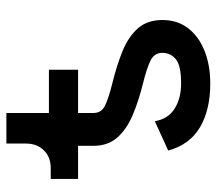

<svg xmlns="http://www.w3.org/2000/svg" viewBox="-59 -626 695 617"><g transform="rotate(-90 288.5 -317.5)"><path d="M233.9 -414.1V-364.7Q233.9 -339.4 256.8 -327.9Q279.8 -316.4 328.6 -304.2Q386.7 -290 432.9 -271.2Q479 -252.4 505.9 -221.9Q532.7 -191.4 532.7 -143.1Q532.7 -94.7 506.1 -60.3Q479.5 -25.9 433.3 -7.6Q387.2 10.7 328.6 10.7Q243.7 10.7 187.7 -22.5Q131.8 -55.7 113.3 -124.5L207.5 -167.5Q214.8 -124.5 248 -103.8Q281.2 -83 328.6 -83Q386.7 -83 407 -100.1Q427.2 -117.2 427.2 -143.1Q427.2 -168.9 402.6 -181.2Q377.9 -193.4 328.6 -205.6Q271.5 -219.7 226.3 -239Q181.2 -258.3 154.8 -288.3Q128.4 -318.4 128.4 -364.7V-414.1H22V-502H57.1Q92.3 -502 114 -524.2Q135.7 -546.4 135.7 -581.5V-644.5H233.9V-507.8H373V-414.1Z"/></g></svg>

Font: Giphurs Medium
Style: Regular
Weight: 500
Version: Version 0.920; ttfautohint (v1.8.4.7-5d5b)